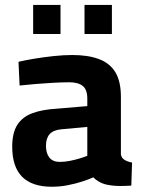

<svg xmlns="http://www.w3.org/2000/svg" viewBox="-20 -732 563 764"><path d="M186.3 11.1Q107.8 11.1 68.2 -28.4Q28.6 -68 28.6 -148.3Q28.6 -203.8 49 -235.4Q69.4 -267 108.9 -281.6Q148.3 -296.2 204.7 -299.4L327.4 -309.8V-339.8Q327.4 -375.6 309.1 -390.1Q290.8 -404.6 255.9 -404.6Q228.3 -404.6 191.7 -402.6Q155.1 -400.6 119.7 -397.6Q84.4 -394.6 58 -391.6L53.6 -486.1Q79.6 -492.2 116.2 -498.4Q152.9 -504.5 192.9 -508.8Q233 -513.1 267.4 -513.1Q330.5 -513.1 373.8 -496.9Q417 -480.7 439.1 -444.5Q461.1 -408.2 461.1 -346.3V-117.4Q463.5 -103 476.1 -95.5Q488.8 -88 505.5 -85.3L502.5 6.6Q487.4 7.3 471.5 7.9Q455.6 8.4 441.7 7.6Q427.7 6.8 417.4 5Q394.1 1.9 377.7 -7Q361.2 -15.9 351.4 -26.3Q334.7 -18.7 307.8 -9.9Q281 -1.1 249.6 5Q218.2 11.1 186.3 11.1ZM217.7 -87.8Q237.4 -87.8 258 -91.9Q278.6 -95.9 297.2 -101.6Q315.7 -107.2 327.4 -112.1V-227L224.8 -217.6Q192.3 -214.7 177.6 -198.3Q162.9 -181.8 162.9 -151.9Q162.9 -122.1 176.5 -104.9Q190.2 -87.8 217.7 -87.8ZM316.3 -596.7V-712.4H425.3V-596.7ZM111.9 -596.7V-712.4H220.8V-596.7Z"/></svg>

Font: Cairo
Style: Regular
Weight: 400
Designer: Mohamed Gaber, Accademia di Belle Arti di Urbino
Foundry: Kief Type Foundry, Accademia di Belle Arti di Urbino
Version: Version 3.120